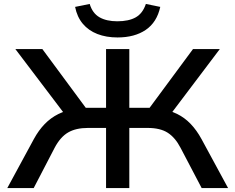

<svg xmlns="http://www.w3.org/2000/svg" viewBox="-20 -954 1193 974"><path d="M17 0 152 -249Q176 -293 206.5 -324.5Q237 -356 276 -375.5Q315 -395 364 -401L315 -366L58 -705H195L430 -387L402 -407H518V-705H636V-407H752L724 -387L959 -705H1095L839 -366L791 -401Q840 -395 878.5 -376Q917 -357 947.5 -325Q978 -293 1002 -249L1137 0H1003L896 -204Q869 -256 831 -280.5Q793 -305 729 -305H636V0H518V-305H426Q365 -305 325.5 -282Q286 -259 257 -204L151 0ZM576 -764Q519 -764 474 -781.5Q429 -799 400 -833.5Q371 -868 361 -919L435 -934Q449 -887 484.5 -866.5Q520 -846 575 -846Q633 -846 668.5 -866Q704 -886 720 -934L793 -919Q776 -841 719.5 -802.5Q663 -764 576 -764Z"/></svg>

Font: Nunito Sans 7pt SemiExpanded SemiBold
Style: Regular
Weight: 600
Width: 6
Designer: Vernon Adams
Foundry: Vernon Adams
Version: Version 3.101;gftools[0.9.27]